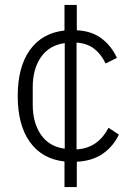

<svg xmlns="http://www.w3.org/2000/svg" viewBox="-20 -646 537 780"><path d="M242 114V10Q151 0 101.5 -69Q52 -138 52 -256Q52 -374 101.5 -443Q151 -512 242 -522V-626H292V-523Q353 -520 393 -489.5Q433 -459 455 -411L409 -388Q391 -426 362.5 -448Q334 -470 291 -473V-39Q337 -42 369 -65Q401 -88 421 -127L463 -99Q440 -51 397.5 -21.5Q355 8 292 11V114ZM113 -220Q113 -147 146.5 -98.5Q180 -50 243 -42V-471Q180 -462 146.5 -414Q113 -366 113 -292Z"/></svg>

Font: IBM Plex Sans Devanagari Light
Style: Regular
Weight: 300
Designer: Mike Abbink, Paul van der Laan, Pieter van Rosmalen, Erin McLaughlin
Foundry: Bold Monday
Version: Version 1.1